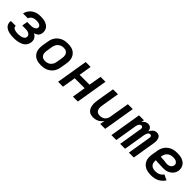

<svg xmlns="http://www.w3.org/2000/svg" viewBox="309 -1751 2981 2981"><g transform="rotate(45 1800.0 -260.0)"><path d="M259 8Q232 8 206 5.5Q180 3 155 -3Q130 -9 107.5 -20.5Q85 -32 68 -50Q51 -68 43.5 -93Q36 -118 41 -144Q41 -146 41 -147Q41 -148 42 -149H148Q148 -149 148 -148.5Q148 -148 148 -148Q146 -135 151 -124Q156 -113 165.5 -106Q175 -99 186 -95Q197 -91 209 -88.5Q221 -86 233.5 -85Q246 -84 259 -84Q272 -84 285 -85Q298 -86 311 -88Q324 -90 337 -94Q350 -98 362 -105Q374 -112 382.5 -123Q391 -134 393 -147Q395 -161 391.5 -173.5Q388 -186 379 -195Q370 -204 358.5 -210Q347 -216 334 -219Q321 -222 307.5 -223Q294 -224 281 -224H216L231 -317H296Q308 -317 319.5 -317.5Q331 -318 342.5 -320Q354 -322 365.5 -325.5Q377 -329 387.5 -335.5Q398 -342 405.5 -352Q413 -362 415 -373Q418 -391 408.5 -404.5Q399 -418 384.5 -424.5Q370 -431 353.5 -433.5Q337 -436 320 -436Q302 -436 283.5 -433Q265 -430 247.5 -421.5Q230 -413 216.5 -398Q203 -383 200 -365H93Q97 -389 108.5 -412.5Q120 -436 137 -455.5Q154 -475 176 -489.5Q198 -504 222 -513Q246 -522 271 -525Q296 -528 320 -528Q346 -528 372 -525Q398 -522 422 -514Q446 -506 467 -492Q488 -478 501.5 -458Q515 -438 520 -412.5Q525 -387 521 -361Q518 -344 510.5 -328Q503 -312 490.5 -300.5Q478 -289 462 -281Q446 -273 430 -267Q448 -258 463.5 -244.5Q479 -231 488.5 -213Q498 -195 500 -173.5Q502 -152 498 -130Q494 -106 481.5 -83.5Q469 -61 448.5 -44.5Q428 -28 404 -18Q380 -8 356 -2Q332 4 307.5 6Q283 8 259 8Z M856 8Q824 8 793 2.5Q762 -3 736 -17.5Q710 -32 690.5 -55.5Q671 -79 662 -107.5Q653 -136 652.5 -168Q652 -200 657 -232L674 -332Q678 -359 688 -386Q698 -413 715.5 -437Q733 -461 757 -479Q781 -497 807.5 -508.5Q834 -520 862 -524Q890 -528 917 -528Q950 -528 981 -522.5Q1012 -517 1038 -502.5Q1064 -488 1083 -464.5Q1102 -441 1111.5 -412.5Q1121 -384 1121.5 -352Q1122 -320 1116 -288L1100 -188Q1095 -161 1085 -134Q1075 -107 1058 -83Q1041 -59 1017 -41Q993 -23 966 -11.5Q939 0 911 4Q883 8 856 8ZM857 -84Q873 -84 889 -87Q905 -90 920.5 -97.5Q936 -105 949 -116.5Q962 -128 971.5 -142Q981 -156 986.5 -171.5Q992 -187 994 -203L1011 -303Q1014 -320 1014 -336.5Q1014 -353 1010.5 -368.5Q1007 -384 998.5 -397.5Q990 -411 977.5 -420Q965 -429 949 -432.5Q933 -436 916 -436Q901 -436 884.5 -433Q868 -430 853 -422.5Q838 -415 824.5 -403.5Q811 -392 802 -378Q793 -364 787.5 -348.5Q782 -333 779 -317L763 -217Q760 -200 759.5 -183.5Q759 -167 762.5 -151.5Q766 -136 774.5 -122.5Q783 -109 795.5 -100Q808 -91 824 -87.5Q840 -84 857 -84Z M1227 0 1313 -520H1421L1387 -313H1604L1639 -520H1747L1661 0H1553L1589 -221H1371L1335 0Z M2001 8Q1973 8 1946.5 0Q1920 -8 1902 -26.5Q1884 -45 1874 -69.5Q1864 -94 1860.5 -121Q1857 -148 1859 -176Q1861 -204 1865 -232L1913 -520H2021L1971 -217Q1968 -201 1967.5 -184.5Q1967 -168 1970 -153Q1973 -138 1980 -124.5Q1987 -111 1998.5 -101.5Q2010 -92 2025.5 -88Q2041 -84 2058 -84Q2079 -84 2101.5 -90.5Q2124 -97 2142 -112Q2160 -127 2170.5 -148Q2181 -169 2184 -191L2239 -520H2347L2261 0H2153L2166 -80Q2152 -59 2133.5 -41.5Q2115 -24 2093 -13Q2071 -2 2047.5 3Q2024 8 2001 8Z M2398 0 2484 -520H2592L2584 -472Q2592 -484 2602 -495Q2612 -506 2624.5 -513.5Q2637 -521 2651 -524.5Q2665 -528 2678 -528Q2696 -528 2711.5 -522.5Q2727 -517 2737.5 -505.5Q2748 -494 2754 -478.5Q2760 -463 2762 -447Q2770 -463 2780.5 -478Q2791 -493 2805 -505Q2819 -517 2836 -522.5Q2853 -528 2870 -528Q2871 -528 2871 -528Q2871 -528 2871 -528Q2888 -528 2904.5 -522Q2921 -516 2931.5 -503.5Q2942 -491 2947.5 -475Q2953 -459 2955 -442Q2957 -425 2955.5 -407Q2954 -389 2951 -371L2890 0H2782L2846 -389Q2848 -398 2847 -406.5Q2846 -415 2842 -422Q2838 -429 2830 -432.5Q2822 -436 2813 -436Q2805 -436 2796.5 -431.5Q2788 -427 2782 -420Q2776 -413 2772 -404.5Q2768 -396 2765 -387.5Q2762 -379 2760 -370.5Q2758 -362 2756 -354L2698 0H2590L2654 -389Q2656 -398 2655 -406.5Q2654 -415 2649.5 -422Q2645 -429 2637.5 -432.5Q2630 -436 2621 -436Q2612 -436 2604 -431.5Q2596 -427 2590 -420Q2584 -413 2579.5 -404.5Q2575 -396 2572 -387.5Q2569 -379 2567 -370.5Q2565 -362 2564 -354L2506 0Z M3275 8Q3242 8 3209.5 3Q3177 -2 3149 -15.5Q3121 -29 3099 -51.5Q3077 -74 3065.5 -103.5Q3054 -133 3053 -166Q3052 -199 3057 -232L3074 -332Q3078 -360 3088.5 -387Q3099 -414 3116.5 -438Q3134 -462 3158 -480Q3182 -498 3209.5 -509Q3237 -520 3265 -524Q3293 -528 3320 -528Q3348 -528 3375.5 -524.5Q3403 -521 3427.5 -511.5Q3452 -502 3473 -486.5Q3494 -471 3507 -449Q3520 -427 3525.5 -400Q3531 -373 3526 -345Q3523 -324 3513 -303.5Q3503 -283 3487.5 -266Q3472 -249 3452 -236.5Q3432 -224 3411 -216.5Q3390 -209 3368.5 -206.5Q3347 -204 3325 -204Q3305 -204 3284.5 -205.5Q3264 -207 3243.5 -207.5Q3223 -208 3202.5 -209Q3182 -210 3162 -213Q3158 -187 3162.5 -161.5Q3167 -136 3183 -117.5Q3199 -99 3224 -91.5Q3249 -84 3275 -84Q3294 -84 3313 -87Q3332 -90 3350.5 -98.5Q3369 -107 3384.5 -120Q3400 -133 3412 -150L3500 -108Q3482 -80 3456.5 -56.5Q3431 -33 3401 -18.5Q3371 -4 3339 2Q3307 8 3275 8ZM3328 -291Q3343 -291 3358 -295Q3373 -299 3386.5 -308Q3400 -317 3409 -330.5Q3418 -344 3421 -358Q3424 -377 3415.5 -393.5Q3407 -410 3392 -419.5Q3377 -429 3358.5 -432.5Q3340 -436 3321 -436Q3305 -436 3288.5 -433.5Q3272 -431 3256 -424Q3240 -417 3226.5 -405.5Q3213 -394 3203 -379.5Q3193 -365 3187.5 -349Q3182 -333 3179 -317L3177 -305Q3196 -302 3215 -301.5Q3234 -301 3253 -299.5Q3272 -298 3290.5 -294.5Q3309 -291 3328 -291Z"/></g></svg>

Font: Iosevka SS04 Semibold Extended
Style: Italic
Weight: 600
Width: 7
Italic angle: -9°
Monospace: yes
Designer: Belleve Invis
Foundry: Belleve Invis
Version: Version 19.0.0; ttfautohint (v1.8.4)